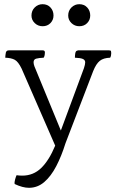

<svg xmlns="http://www.w3.org/2000/svg" viewBox="-20 -780 555 915"><path d="M118 115Q88 115 50 97Q48 89 52 75Q56 61 59 55Q66 56 72.5 56.5Q79 57 86 57Q139 57 176.5 20.5Q214 -16 243 -86L83 -453Q67 -486 50.5 -495Q34 -504 5 -505Q5 -510 6 -517.5Q7 -525 8 -530Q11 -540 22 -540H184Q194 -540 194 -530Q194 -526 193 -518.5Q192 -511 188 -505Q165 -504 152.5 -500.5Q140 -497 140 -483Q140 -475 144 -464L270 -158L380 -455Q386 -473 386 -483Q386 -494 375 -499Q364 -504 337 -505Q337 -510 337.5 -516.5Q338 -523 339 -528Q341 -536 346 -538Q351 -540 352 -540H500Q508 -540 509 -536Q510 -532 510 -528Q510 -527 510 -526Q510 -522 509 -516Q508 -510 505 -505Q473 -504 455.5 -490Q438 -476 424 -441L292 -97Q273 -36 248 12Q223 60 191 87.5Q159 115 118 115ZM183 -655Q161 -655 145.5 -670Q130 -685 130 -706Q130 -729 145.5 -744.5Q161 -760 183 -760Q206 -760 220.5 -744.5Q235 -729 235 -706Q235 -685 220.5 -670Q206 -655 183 -655ZM358 -655Q336 -655 320.5 -670Q305 -685 305 -706Q305 -729 320.5 -744.5Q336 -760 358 -760Q381 -760 395.5 -744.5Q410 -729 410 -706Q410 -685 395.5 -670Q381 -655 358 -655Z"/></svg>

Font: Gowun Batang
Style: Regular
Weight: 400
Designer: Yanghee Ryu
Foundry: Yanghee Ryu
Version: Version 2.000